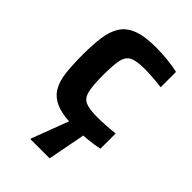

<svg xmlns="http://www.w3.org/2000/svg" viewBox="-211 -606 884 884"><g transform="rotate(45 231.0 -164.0)"><path d="M268 8Q192 8 148.5 -8.5Q105 -25 84.5 -58.5Q64 -92 58.5 -141Q53 -190 53 -256Q53 -319 59.5 -368Q66 -417 87 -450.5Q108 -484 151 -501Q194 -518 267 -518Q304 -518 344.5 -514Q385 -510 413 -503V-403Q391 -406 359.5 -408.5Q328 -411 301 -411Q249 -411 224.5 -399Q200 -387 193 -353.5Q186 -320 186 -255Q186 -188 194 -154.5Q202 -121 226.5 -110Q251 -99 303 -99Q354 -99 417 -106V-7Q388 0 347 4Q306 8 268 8ZM158 190V185L235 -18H322V-13L283 190Z"/></g></svg>

Font: Saira SemiBold
Style: Regular
Weight: 600
Designer: Hector Gatti with collaboration of the Omnibus-Type team
Foundry: Omnibus-Type
Version: Version 1.100; ttfautohint (v1.8.3)